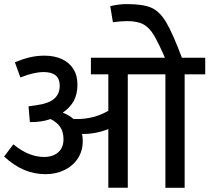

<svg xmlns="http://www.w3.org/2000/svg" viewBox="-22 -900 1004 920"><path d="M961.4 -543.9H862.8V0H770.5V-543.9H590.3V-0.5H497.1V-281.7Q467.8 -269.5 434.3 -263.4Q400.9 -257.3 371.1 -258.3Q374.5 -243.2 374.5 -223.6Q374.5 -176.8 350.8 -140.6Q327.1 -104.5 286.4 -85Q245.6 -65.4 196.3 -65.4Q142.6 -65.4 94.2 -85.7Q45.9 -106 -2.4 -149.9L42 -208.5Q82 -175.8 118.2 -161.9Q154.3 -147.9 189 -147.9Q231.9 -147.9 257.1 -170.4Q282.2 -192.9 282.2 -232.4Q282.2 -266.1 268.1 -289.1Q253.9 -312 220.7 -329.6Q175.8 -314 121.1 -314.9L114.7 -390.6Q128.9 -392.1 150.4 -395.5Q211.4 -403.8 237.8 -427Q264.2 -450.2 264.2 -489.3Q264.2 -554.7 187.5 -554.7Q140.6 -554.7 75.7 -528.8L49.3 -601.6Q88.4 -617.7 121.6 -625.5Q154.8 -633.3 190.9 -633.3Q238.8 -633.3 274.4 -616.9Q310.1 -600.6 329.6 -569.6Q349.1 -538.6 349.1 -495.6Q349.1 -449.2 331.8 -417Q314.5 -384.8 278.8 -360.4Q308.1 -348.6 330.1 -330.1Q335.9 -329.6 347.2 -329.6Q386.2 -329.6 423.1 -338.9Q460 -348.1 497.1 -369.1V-543.9H413.6V-623.5H961.4ZM774.4 -609.4Q738.3 -692.9 716.1 -730.2Q693.8 -767.6 665.5 -783.2Q637.2 -798.8 587.9 -798.8Q557.6 -798.8 519 -793.5L506.3 -870.6Q548.3 -880.4 585 -880.4Q662.6 -880.4 702.6 -863.3Q742.7 -846.2 774.4 -793Q806.2 -739.7 852.5 -615.7L783.2 -589.4Z"/></svg>

Font: Varta SemiBold
Style: Regular
Weight: 600
Designer: Joana Correia, Viktoriya Grabowska, Eben Sorkin
Foundry: Sorkin Type
Version: Version 1.003; ttfautohint (v1.3) -l 8 -r 24 -G 200 -x 12 -H